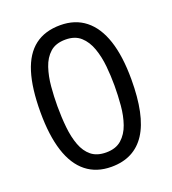

<svg xmlns="http://www.w3.org/2000/svg" viewBox="-134 -826 841 939"><g transform="rotate(-20 286.0 -356.5)"><path d="M286 12Q209 12 156 -30Q103 -72 76.5 -154.5Q50 -237 50 -357Q50 -482 75.5 -563.5Q101 -645 153.5 -685Q206 -725 286 -725Q363 -725 416 -683Q469 -641 496 -559.5Q523 -478 523 -357Q523 -264 508.5 -194.5Q494 -125 464.5 -79.5Q435 -34 390.5 -11Q346 12 286 12ZM286 -63Q336 -63 366 -89.5Q396 -116 411 -159Q426 -202 430.5 -254Q435 -306 435 -357Q435 -407 430 -458Q425 -509 409.5 -553Q394 -597 364.5 -623.5Q335 -650 286 -650Q235 -650 205.5 -623.5Q176 -597 161.5 -553.5Q147 -510 142.5 -458.5Q138 -407 138 -357Q138 -299 143.5 -246Q149 -193 164.5 -151.5Q180 -110 209 -86.5Q238 -63 286 -63Z"/></g></svg>

Font: mlyalm115
Style: Regular
Weight: 400
Designer: Jelle Bosma - Monotype Design Team
Foundry: Monotype Imaging Inc.
Version: Version 2.103